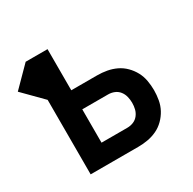

<svg xmlns="http://www.w3.org/2000/svg" viewBox="-149 -644 771 768"><g transform="rotate(-30 236.5 -260.0)"><path d="M60 0V-344L-27 -432L60 -520H161V-330H280Q303 -330 325 -326Q347 -322 367 -312.5Q387 -303 403 -287Q419 -271 429.5 -251.5Q440 -232 444 -209.5Q448 -187 448 -165Q448 -143 444 -120.5Q440 -98 429.5 -78.5Q419 -59 403 -43Q387 -27 367 -17.5Q347 -8 325 -4Q303 0 280 0ZM161 -88H280Q295 -88 308.5 -93.5Q322 -99 331 -110.5Q340 -122 343.5 -136Q347 -150 347 -165Q347 -179 343.5 -193.5Q340 -208 331 -219.5Q322 -231 308.5 -236.5Q295 -242 280 -242H161Z"/></g></svg>

Font: Zed Mono Semibold
Style: Regular
Weight: 600
Monospace: yes
Designer: Belleve Invis
Foundry: Belleve Invis
Version: Version 1.0.0; ttfautohint (v1.8.4)